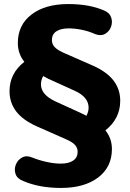

<svg xmlns="http://www.w3.org/2000/svg" viewBox="-20 -736 639 947"><path d="M281 191Q174 191 95 157Q64 145 56.5 121.5Q49 98 58.5 75Q68 52 89.5 40.5Q111 29 139 41Q171 54 209 62.5Q247 71 280 71Q319 71 341 56Q363 41 363 13Q363 -6 350.5 -20.5Q338 -35 306 -49L161 -113Q92 -144 59.5 -187Q27 -230 27 -286Q27 -374 100 -431Q68 -471 68 -524Q68 -613 135.5 -664.5Q203 -716 317 -716Q421 -716 494 -684Q521 -673 528.5 -649.5Q536 -626 527.5 -603.5Q519 -581 498.5 -569Q478 -557 449 -568Q418 -582 383.5 -589Q349 -596 319 -596Q280 -596 258 -581.5Q236 -567 236 -538Q236 -519 249 -504.5Q262 -490 293 -476L439 -412Q508 -381 540.5 -338Q573 -295 573 -239Q573 -151 500 -93Q532 -53 532 -1Q532 88 464 139.5Q396 191 281 191ZM182 -320Q182 -269 253 -236L380 -178L406 -165Q417 -184 417 -205Q417 -258 347 -289L219 -347L193 -361Q182 -341 182 -320Z"/></svg>

Font: Chiron GoRound TC H
Style: Regular
Weight: 900
Designer: Ryoko NISHIZUKA 西塚涼子 (kana, bopomofo & ideographs); Paul D. Hunt (Latin, Greek & Cyrillic); Sandoll Communications 산돌커뮤니
Foundry: Adobe
Version: Version 1.000;hotconv 1.1.1;makeotfexe 2.6.0